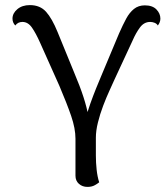

<svg xmlns="http://www.w3.org/2000/svg" viewBox="-20 -722 660 753"><path d="M323 11Q303 11 289.5 -1Q276 -13 276 -33V-178Q276 -218 259 -267.5Q242 -317 213 -385L137 -555Q121 -591 105.5 -613.5Q90 -636 68 -636Q59 -636 52 -632.5Q45 -629 40 -622Q29 -633 29 -649Q29 -670 48 -686Q67 -702 97 -702Q137 -702 160.5 -676Q184 -650 206 -596L269 -442Q294 -383 307.5 -341Q321 -299 326.5 -266.5Q332 -234 332 -203L309 -202Q309 -226 316 -255Q323 -284 334 -315Q345 -346 356.5 -374.5Q368 -403 377 -424L447 -591Q462 -625 475 -649Q488 -673 505.5 -687Q523 -701 548 -701Q578 -701 593.5 -685Q609 -669 609 -649Q609 -635 599 -622Q595 -629 586.5 -632.5Q578 -636 569 -636Q545 -636 529 -614.5Q513 -593 500 -563L429 -410Q422 -394 409.5 -367Q397 -340 384.5 -307Q372 -274 364 -241.5Q356 -209 356 -182V-112Q356 -84 359 -56.5Q362 -29 369 -7Q363 -2 351.5 4.5Q340 11 323 11Z"/></svg>

Font: Arima
Style: Regular
Weight: 400
Designer: Joana Correia and Natanael Gama
Foundry: NDISCOVER
Version: Version 1.101;gftools[0.9.23]